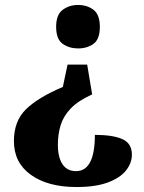

<svg xmlns="http://www.w3.org/2000/svg" viewBox="-20 -561 581 773"><path d="M351 -181Q294 -155 264.5 -124Q235 -93 224 -56.5Q213 -20 213 22Q213 72 231.5 100Q250 128 286 128Q362 128 362 -18Q434 -18 472.5 -1Q511 16 511 62Q511 95 487.5 125Q464 155 414.5 173.5Q365 192 288 192Q173 192 104.5 143Q36 94 36 7Q36 -73 84 -120.5Q132 -168 233 -211L252 -301H331ZM294 -541Q331 -541 356.5 -521.5Q382 -502 382 -453Q382 -403 356.5 -384.5Q331 -366 294 -366Q259 -366 232.5 -384.5Q206 -403 206 -453Q206 -502 232.5 -521.5Q259 -541 294 -541Z"/></svg>

Font: Noto Serif Sinhala ExtraBold
Style: Regular
Weight: 800
Designer: Jelle Bosma - Monotype Design Team
Foundry: Monotype Imaging Inc.
Version: Version 2.007; ttfautohint (v1.8.4.7-5d5b)